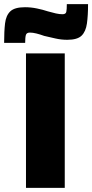

<svg xmlns="http://www.w3.org/2000/svg" viewBox="-73 -837 447 931"><path d="M53 74V-578H241V74ZM-53 -629Q-53 -685 -48.5 -723.5Q-44 -762 -23 -782Q-2 -802 48 -802Q77 -802 106 -796Q135 -790 159 -782Q180 -776 197.5 -772Q215 -768 230 -768Q246 -768 248.5 -779.5Q251 -791 251 -817H354Q354 -762 348.5 -723Q343 -684 322.5 -664Q302 -644 253 -644Q224 -644 195.5 -650.5Q167 -657 141 -663Q122 -670 104 -674.5Q86 -679 72 -679Q56 -679 52.5 -667.5Q49 -656 49 -629Z"/></svg>

Font: Farlight84_Sys_V01
Style: Bold
Weight: 700
Designer: Monotype Design Team, Nadine Chahine and Nizar Qandah
Foundry: Monotype Imaging Inc.
Version: Version 2.004;October 31, 2024;FontCreator 14.0.0.2814 64-bi